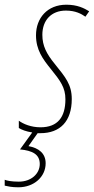

<svg xmlns="http://www.w3.org/2000/svg" viewBox="-96 -556 399 816"><path d="M76 10C159 10 209 -40 209 -135C209 -197 182 -228 137 -284C102 -327 84 -361 84 -408C84 -470 122 -511 184 -511C225 -511 250 -497 267 -485L283 -508C262 -521 233 -536 186 -536C105 -536 57 -479 57 -406C57 -344 86 -305 119 -264C161 -212 182 -184 182 -134C182 -58 149 -15 76 -15C36 -15 3 -29 -16 -43V-12C-5 -5 15 3 41 7L-11 79C42 84 73 100 73 141C73 182 37 216 -16 216C-47 216 -66 212 -76 208V233C-62 236 -47 240 -18 240C49 240 98 195 98 138C98 96 69 73 25 65L64 10C68 10 72 10 76 10Z"/></svg>

Font: Noto Sans ExtraCondensed Thin
Style: Italic
Weight: 100
Width: 2
Italic angle: -12°
Designer: Monotype Design Team
Foundry: Monotype Imaging Inc.
Version: Version 2.013